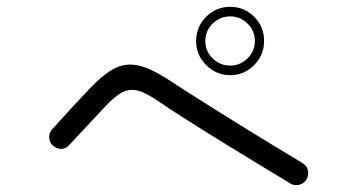

<svg xmlns="http://www.w3.org/2000/svg" viewBox="-20 -718 1040 562"><path d="M654 -498Q613 -498 583.5 -527.5Q554 -557 554 -598Q554 -639 583 -668.5Q612 -698 654 -698Q695 -698 724 -669Q753 -640 753 -598Q753 -557 724 -527.5Q695 -498 654 -498ZM654 -526Q683 -526 704.5 -547Q726 -568 726 -598Q726 -628 704.5 -649Q683 -670 654 -670Q624 -670 602.5 -649Q581 -628 581 -598Q581 -568 602.5 -547Q624 -526 654 -526ZM830 -181Q800 -199 750.5 -229Q701 -259 644 -294Q587 -329 532.5 -363.5Q478 -398 437 -426Q394 -455 367 -455Q347 -455 328 -442Q309 -429 285 -403L183 -294Q173 -282 158 -282Q147 -282 135 -292Q124 -301 124 -317Q124 -330 133 -340Q169 -380 194.5 -407.5Q220 -435 242 -458Q276 -494 304 -511.5Q332 -529 361 -529Q387 -529 416.5 -516Q446 -503 485 -477Q523 -452 575.5 -419Q628 -386 683.5 -351.5Q739 -317 787 -288Q835 -259 865 -241Q882 -230 882 -212Q882 -195 871.5 -185.5Q861 -176 847 -176Q838 -176 830 -181Z"/></svg>

Font: Kiwi Maru Light
Style: Regular
Weight: 300
Designer: Hiroki-Chan
Version: Version 1.100